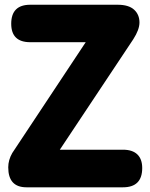

<svg xmlns="http://www.w3.org/2000/svg" viewBox="-20 -798 638 818"><path d="M32.2 -146 345.2 -618.2H108.9Q27.8 -618.2 27.8 -696.8Q27.8 -777.8 108.9 -777.8H481Q528.3 -777.8 551.3 -756.8Q574.2 -735.8 574.2 -702.1Q574.2 -671.9 547.9 -630.9L234.9 -160.2H503.9Q544.4 -160.2 565.2 -140.1Q585.9 -120.1 585.9 -82Q585.9 0 503.9 0H92.8Q15.1 0 15.1 -85Q15.1 -116.2 32.2 -146Z"/></svg>

Font: BPreplay
Style: Bold
Weight: 700
Designer: Magenta/George Triantafyllakos
Foundry: Magenta/George Triantafyllakos
Version: Version 1.00